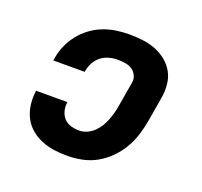

<svg xmlns="http://www.w3.org/2000/svg" viewBox="-99 -640 798 760"><g transform="rotate(20 300.0 -260.0)"><path d="M256 8Q226 8 198.5 4Q171 0 145.5 -10.5Q120 -21 99.5 -39Q79 -57 67 -81Q55 -105 51.5 -133.5Q48 -162 52 -191V-192H184V-191Q181 -173 185.5 -155.5Q190 -138 201 -125.5Q212 -113 229.5 -107.5Q247 -102 265 -102Q282 -102 298 -109Q314 -116 327 -128.5Q340 -141 349 -156Q358 -171 364 -187Q370 -203 374.5 -219.5Q379 -236 381 -252L398 -352Q401 -368 394 -382.5Q387 -397 374.5 -405Q362 -413 346 -415.5Q330 -418 314 -418Q296 -418 277.5 -413Q259 -408 244 -396Q229 -384 220 -367Q211 -350 208 -332L207 -328H75L77 -338Q81 -365 92.5 -391.5Q104 -418 122 -441Q140 -464 163.5 -481.5Q187 -499 214 -509.5Q241 -520 268.5 -524Q296 -528 323 -528Q352 -528 380.5 -524.5Q409 -521 434.5 -511Q460 -501 481 -484Q502 -467 515 -443.5Q528 -420 530.5 -391.5Q533 -363 528 -334L511 -234Q506 -203 496.5 -172.5Q487 -142 471 -114Q455 -86 431 -61.5Q407 -37 378.5 -21Q350 -5 318 1.5Q286 8 256 8Z"/></g></svg>

Font: Iosevka Aile Extrabold
Style: Italic
Weight: 800
Italic angle: -9°
Designer: Belleve Invis
Foundry: Belleve Invis
Version: Version 31.1.0; ttfautohint (v1.8.4)